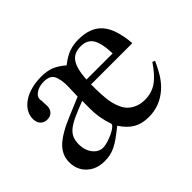

<svg xmlns="http://www.w3.org/2000/svg" viewBox="-97 -655 861 861"><g transform="rotate(-45 333.5 -225.0)"><path d="M632 -149Q612 -105 595.5 -80.5Q579 -56 559 -38Q505 10 435 10Q392 10 362 -7Q332 -24 306 -63Q280 -42 260.5 -28Q241 -14 223.5 -5.5Q206 3 189.5 6.5Q173 10 154 10Q103 10 70.5 -20.5Q38 -51 38 -100Q38 -145 72.5 -178.5Q107 -212 187 -245L273 -281L275 -344Q276 -361 272.5 -381.5Q269 -402 263 -413Q251 -436 213 -436Q181 -436 161 -421Q141 -406 145 -386Q145 -384 145.5 -383.5Q146 -383 146 -382V-380V-369L147 -352Q148 -330 136.5 -317Q125 -304 104 -304Q84 -304 72 -317Q60 -330 60 -352Q60 -375 72 -395Q84 -415 105.5 -429.5Q127 -444 156.5 -452Q186 -460 220 -460Q257 -460 282.5 -450Q308 -440 337 -415Q354 -428 368 -436.5Q382 -445 396 -450Q410 -455 424.5 -457.5Q439 -460 456 -460Q532 -460 570 -417Q608 -374 616 -277H354Q354 -240 355.5 -214Q357 -188 360 -169.5Q363 -151 368 -136.5Q373 -122 381 -107Q394 -84 419.5 -70.5Q445 -57 476 -57Q519 -57 551.5 -79Q584 -101 620 -154ZM274 -253Q229 -236 200 -222.5Q171 -209 154.5 -195Q138 -181 131.5 -164Q125 -147 125 -125Q125 -89 144.5 -63.5Q164 -38 192 -38Q206 -38 223.5 -43.5Q241 -49 257 -56.5Q273 -64 283.5 -72.5Q294 -81 294 -88Q294 -90 293 -91Q274 -145 274 -201ZM521 -307Q519 -373 501 -402Q483 -431 442 -431Q399 -431 379 -402Q359 -373 355 -307Z"/></g></svg>

Font: Klingon pIqaD vaHbo'
Style: Regular
Weight: 400
Width: 0
Designer: Mike Neff (qa'vaj)
Foundry: Mike Neff and Michael Everson
Version: Version 2.003